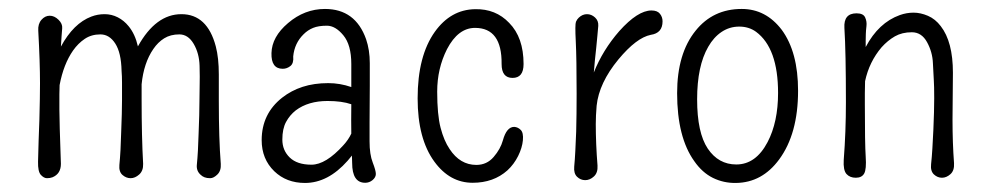

<svg xmlns="http://www.w3.org/2000/svg" viewBox="-20 -400 2218 431"><path d="M113.3 -188.5V-153.8Q113.3 -128.9 116.7 -32.2Q116.7 -9.8 97.7 -2Q92.3 0 85.4 0Q78.6 0 71.8 -7.3Q64.9 -14.6 65.4 -37.1Q65.9 -59.6 66.7 -84.2Q67.4 -108.9 68.4 -130.9Q69.8 -183.1 69.8 -212.9Q69.8 -260.7 65.9 -331.1Q64.9 -346.2 73 -355.5Q81.1 -364.7 91.6 -364.7Q102.1 -364.7 111.3 -355.7Q120.6 -346.7 119.6 -336.4Q118.7 -326.2 118.2 -318.6Q117.7 -311 117.2 -302.7Q117.2 -298.8 116.7 -295.4Q145 -347.7 185.1 -362.8Q199.2 -368.2 214.8 -368.2Q230.5 -368.2 244.4 -361.1Q258.3 -354 268.6 -341.3Q283.2 -323.7 289.6 -295.9Q329.6 -368.2 387.2 -368.2Q445.3 -368.2 464.4 -295.9Q471.2 -270 471.2 -232.9V-173.3Q471.2 -87.9 475.6 -32.2Q476.6 -16.6 468 -8.3Q459.5 0 451.9 0Q444.3 0 439.2 -2Q434.1 -3.9 430.2 -7.8Q420.4 -16.6 421.9 -30.5Q423.3 -44.4 424.3 -62.3Q425.3 -80.1 425.8 -99.6Q427.7 -146 427.7 -171.4Q427.7 -196.8 428.2 -210.7Q428.7 -224.6 428 -252.4Q427.2 -280.3 414.8 -301.5Q402.3 -322.8 382.6 -322.8Q362.8 -322.8 348.6 -314Q334.5 -305.2 324.2 -290Q302.7 -258.8 297.9 -210.9V-176.8Q297.9 -92.8 301.3 -32.2Q301.8 -16.6 292.5 -8.3Q283.2 0 273.2 0Q263.2 0 254.9 -7.3Q246.6 -14.6 248 -29.8Q249.5 -44.9 250.5 -63.5Q251.5 -82 252 -102.5Q253.9 -149.4 253.9 -174.8V-214.8Q253.9 -229 252.9 -241.2Q252 -281.7 238.8 -302.2Q225.6 -322.8 205.3 -322.8Q185.1 -322.8 170.2 -312.7Q155.3 -302.7 144 -286.6Q122.6 -255.9 113.8 -209Q113.3 -197.8 113.3 -188.5Z M768.6 -100.1Q768.1 -127 768.6 -166Q747.6 -173.3 715.3 -173.3Q671.9 -173.3 644 -152.3Q630.4 -141.6 622.1 -126.2Q613.8 -110.8 613.8 -86.7Q613.8 -62.5 630.4 -46.4Q647 -30.3 679.2 -30.3Q711.4 -30.3 751 -74.2Q762.2 -86.4 768.6 -100.1ZM799.8 10.3Q770.5 10.3 770.5 -34.2Q770.5 -37.1 770 -50.8Q765.6 -45.4 760.3 -39.1Q716.3 10.7 664.6 10.7Q623 10.7 595.7 -15.6Q567.4 -43 567.4 -85.4Q567.4 -144.5 613.3 -180.7Q633.8 -196.8 659.4 -205.1Q685.1 -213.4 716.8 -213.4Q743.2 -213.4 768.6 -204.6V-256.3Q768.6 -299.3 750.7 -320.8Q732.9 -342.3 713.9 -342.3Q694.8 -342.3 682.9 -337.4Q670.9 -332.5 661.6 -323.2Q641.1 -303.2 638.2 -273.4Q639.6 -257.8 631.8 -251.7Q624 -245.6 614.7 -245.6Q588.4 -245.6 589.4 -280.8Q590.3 -317.4 626.5 -348.1Q663.6 -379.9 709.5 -379.9Q777.8 -379.9 801.8 -312Q810.1 -287.6 810.1 -258.3V-208L809.6 -126V-82.5Q809.6 -53.2 816.7 -35.2Q823.7 -17.1 823.7 -9.5Q823.7 -2 816.4 4.2Q809.1 10.3 799.8 10.3Z M1155.3 -256.3Q1155.3 -225.1 1130.6 -225.1Q1106 -225.1 1106 -256.3Q1106.9 -337.4 1046.4 -337.4Q1008.3 -337.4 983.4 -289.6Q961.4 -246.1 961.4 -194.3Q961.4 -142.6 969 -113.3Q976.6 -84 989.3 -65.4Q1012.7 -29.8 1049.3 -29.8Q1072.8 -29.8 1088.1 -47.6Q1103.5 -65.4 1108.9 -85Q1117.2 -115.2 1134.3 -115.2Q1142.6 -114.7 1148.9 -108.4Q1155.3 -102.1 1153.8 -85.2Q1152.3 -68.4 1143.1 -49.8Q1133.8 -31.2 1119.1 -17.6Q1087.9 10.3 1041 10.3Q989.7 10.3 955.1 -37.1Q917.5 -88.4 917.5 -179.2Q917.5 -274.4 956.1 -328.6Q991.7 -378.4 1046.4 -379.4Q1092.8 -380.4 1123 -348.6Q1155.3 -315.9 1155.3 -256.3Z M1467.3 -352.1Q1467.3 -325.7 1440.9 -321.8Q1408.7 -315.4 1368.2 -266.6Q1324.7 -213.9 1319.3 -162.6Q1317.4 -140.1 1317.4 -121.6Q1317.4 -77.1 1321.3 -28.3Q1322.3 -12.2 1313.2 -3.9Q1304.2 4.4 1293.7 4.4Q1283.2 4.4 1275.4 -3.2Q1267.6 -10.7 1269 -26.1Q1270.5 -41.5 1271.5 -61.8Q1272.5 -82 1273.4 -104.5Q1274.4 -142.6 1274.4 -189.5Q1274.4 -268.6 1272.5 -306.9Q1270.5 -345.2 1272.9 -351.1Q1275.4 -356.9 1279.3 -360.4Q1287.6 -368.2 1297.6 -368.2Q1307.6 -368.2 1315.7 -360.8Q1323.7 -353.5 1323 -342Q1322.3 -330.6 1321 -319.6Q1319.8 -308.6 1318.4 -292.5Q1315.4 -266.6 1313 -237.3Q1333 -287.6 1370.1 -330.1Q1411.6 -376.5 1442.4 -376.5Q1455.6 -376.5 1461.4 -369.1Q1467.3 -361.8 1467.3 -352.1Z M1677.2 -328.6Q1661.1 -340.3 1639.4 -340.3Q1617.7 -340.3 1599.9 -328.4Q1582 -316.4 1569.8 -294.9Q1544.9 -252 1544.9 -177Q1544.9 -102.1 1568.8 -66.4Q1592.8 -30.8 1632.8 -30.8Q1676.8 -30.8 1703.1 -81.1Q1726.6 -126 1726.6 -191.4Q1726.6 -292 1677.2 -328.6ZM1632.3 10.7Q1604.5 11.2 1580.3 -0.7Q1556.2 -12.7 1538.6 -38.1Q1500 -91.8 1500 -190.9Q1500 -279.8 1541.5 -331.1Q1580.6 -379.9 1645 -379.9Q1699.2 -379.9 1734.9 -333Q1771.5 -283.2 1771.5 -196.3Q1771.5 -99.6 1729 -42Q1690.9 9.8 1632.3 10.7Z M2119.1 -236.8 2118.2 -131.3Q2118.2 -79.1 2121.6 -33.7Q2122.6 -17.1 2113.5 -9Q2104.5 -1 2094.5 -1Q2084.5 -1 2076.4 -8.5Q2068.4 -16.1 2070.1 -31.5Q2071.8 -46.9 2073 -66.9Q2074.2 -86.9 2075.2 -108.4Q2077.1 -151.4 2077.1 -179.4Q2077.1 -207.5 2076.2 -220.2Q2075.2 -232.9 2074.2 -258.1Q2073.2 -283.2 2061 -305.4Q2048.8 -327.6 2026.9 -327.6Q2004.9 -327.6 1988.8 -318.4Q1972.7 -309.1 1959 -293.9Q1931.2 -261.2 1921.9 -217.8Q1921.4 -204.1 1921.4 -190.9V-165.5Q1921.4 -77.1 1923.3 -48.6Q1925.3 -20 1919.9 -10.5Q1914.6 -1 1901.1 -1Q1887.7 -1 1880.1 -9.5Q1872.6 -18.1 1874 -41Q1878.9 -104 1878.9 -170.4Q1878.9 -284.2 1875.5 -337.4Q1873.5 -370.1 1902.8 -370.1Q1918 -370.1 1922.1 -360.8Q1926.3 -351.6 1925 -341.3Q1923.8 -331.1 1923.6 -323.7Q1923.3 -316.4 1923.3 -308.6Q1923.3 -300.8 1923.3 -294.4Q1952.1 -349.1 2000 -366.2Q2015.1 -371.6 2030.8 -371.6Q2046.4 -371.6 2063 -364.5Q2079.6 -357.4 2091.8 -341.3Q2119.1 -306.2 2119.1 -236.8Z"/></svg>

Font: Pompiere
Style: Regular
Weight: 400
Designer: Karolina Lach
Foundry: Sorkin Type Co.
Version: Version 1.002